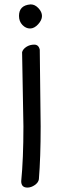

<svg xmlns="http://www.w3.org/2000/svg" viewBox="-20 -848 275 869"><path d="M120 -828Q138 -828 154 -811Q170 -794 170 -775.5Q170 -757 152.5 -738Q135 -719 116 -719Q97 -719 81.5 -735Q66 -751 66 -776Q66 -824 118 -828Q119 -828 120 -828ZM160 -623Q161 -507 164 -276Q164 -135 156 -37Q154 -22 137.5 -10.5Q121 1 104 1Q76 1 76 -28Q86 -128 86 -276L80 -612Q84 -626 99.5 -636Q115 -646 135 -646Q155 -646 160 -623Z"/></svg>

Font: Patrick Hand SC
Style: Regular
Weight: 400
Designer: Patrick Wagesreiter
Foundry: Patrick Wagesreiter
Version: Version 1.003;PS 001.003;hotconv 1.0.70;makeotf.lib2.5.58329